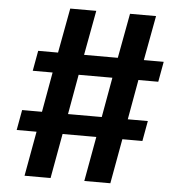

<svg xmlns="http://www.w3.org/2000/svg" viewBox="-59 -860 931 992"><g transform="rotate(5 407.0 -364.5)"><path d="M415 76 457 -156H282L240 76H105L147 -156H44L63 -261H166L203 -468H100L119 -573H222L265 -805H400L357 -573H532L575 -805H710L667 -573H770L751 -468H648L611 -261H715L696 -156H592L550 76ZM338 -468 301 -261H476L513 -468Z"/></g></svg>

Font: Sintony
Style: Bold
Weight: 700
Designer: Eduardo Rodriguez Tunni
Foundry: Eduardo Rodriguez Tunni
Version: Version 1.001